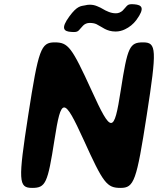

<svg xmlns="http://www.w3.org/2000/svg" viewBox="-20 -918 772 938"><path d="M697 -356C747 -678 745 -711 679 -711C613 -711 603 -689 570 -477C537 -264 524 -264 427 -477C330 -689 313 -711 247 -711C180 -711 168 -678 118 -356C68 -33 70 0 137 0C203 0 213 -22 246 -234C279 -446 292 -446 389 -234C485 -22 502 0 569 0C635 0 647 -33 697 -356ZM546 -853C533 -853 521 -856 511 -860C485 -870 482 -877 454 -888C444 -892 433 -895 419 -895C411 -895 403 -894 396 -892C375 -888 357 -890 319 -838C275 -778 292 -764 329 -762C366 -759 361 -768 386 -793C394 -801 405 -806 418 -806C431 -806 442 -804 451 -800C480 -786 500 -764 545 -764C561 -764 577 -768 591 -775C612 -785 631 -800 646 -820C690 -880 673 -894 636 -897C599 -900 604 -891 579 -866C570 -858 559 -853 546 -853Z"/></svg>

Font: Asimov Print
Style: AIt
Weight: 500
Designer: Google
Version: Version 2.000980: 2014